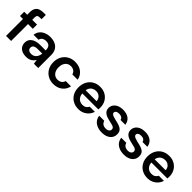

<svg xmlns="http://www.w3.org/2000/svg" viewBox="260 -1962 3217 3217"><g transform="rotate(45 1868.5 -354.0)"><path d="M91 0V-559Q91 -617 110.5 -652.5Q130 -688 167 -704Q204 -720 255 -720H314V-618H274Q240 -618 225.5 -604.5Q211 -591 211 -558V0ZM20 -401V-501H324V-401Z M575 12Q513 12 472 -8.5Q431 -29 411 -64Q391 -99 391 -140Q391 -188 415.5 -223Q440 -258 488 -277.5Q536 -297 606 -297H733Q733 -337 722 -363Q711 -389 688 -402Q665 -415 629 -415Q587 -415 558 -396Q529 -377 522 -339H404Q410 -394 440.5 -432.5Q471 -471 520.5 -492Q570 -513 629 -513Q700 -513 750 -489Q800 -465 826.5 -419.5Q853 -374 853 -310V0H751L739 -80Q729 -61 713.5 -44Q698 -27 678 -14.5Q658 -2 632.5 5Q607 12 575 12ZM602 -83Q631 -83 653.5 -93.5Q676 -104 692.5 -123Q709 -142 718 -166.5Q727 -191 730 -218V-219H619Q583 -219 560.5 -210Q538 -201 528 -185.5Q518 -170 518 -150Q518 -129 528 -113.5Q538 -98 557 -90.5Q576 -83 602 -83Z M1219 12Q1145 12 1086.5 -21.5Q1028 -55 995 -114Q962 -173 962 -250Q962 -328 995 -387Q1028 -446 1086.5 -479.5Q1145 -513 1219 -513Q1314 -513 1378 -464Q1442 -415 1459 -329H1333Q1324 -368 1292.5 -389.5Q1261 -411 1218 -411Q1181 -411 1150.5 -392Q1120 -373 1102.5 -337.5Q1085 -302 1085 -251Q1085 -213 1095 -183Q1105 -153 1123.5 -132Q1142 -111 1166 -100.5Q1190 -90 1218 -90Q1247 -90 1270.5 -99.5Q1294 -109 1310.5 -127.5Q1327 -146 1333 -172H1459Q1442 -89 1377.5 -38.5Q1313 12 1219 12Z M1812 12Q1738 12 1680.5 -20.5Q1623 -53 1590.5 -111.5Q1558 -170 1558 -247Q1558 -326 1590 -386Q1622 -446 1679.5 -479.5Q1737 -513 1813 -513Q1887 -513 1942 -480.5Q1997 -448 2027.5 -393Q2058 -338 2058 -269Q2058 -259 2057.5 -247Q2057 -235 2056 -222H1645V-299H1937Q1934 -353 1899 -384Q1864 -415 1813 -415Q1776 -415 1744.5 -398.5Q1713 -382 1694.5 -348.5Q1676 -315 1676 -265V-236Q1676 -189 1694 -155.5Q1712 -122 1742.5 -104.5Q1773 -87 1811 -87Q1853 -87 1880.5 -105Q1908 -123 1922 -153H2043Q2029 -106 1997 -69Q1965 -32 1918 -10Q1871 12 1812 12Z M2369 12Q2303 12 2253.5 -9.5Q2204 -31 2175 -69.5Q2146 -108 2141 -158H2261Q2266 -137 2279.5 -119.5Q2293 -102 2315 -92Q2337 -82 2368 -82Q2397 -82 2416 -90.5Q2435 -99 2444.5 -113Q2454 -127 2454 -143Q2454 -167 2441 -179.5Q2428 -192 2403.5 -199.5Q2379 -207 2344 -214Q2310 -221 2276.5 -231Q2243 -241 2216.5 -257Q2190 -273 2174 -298Q2158 -323 2158 -359Q2158 -403 2181.5 -438Q2205 -473 2249.5 -493Q2294 -513 2356 -513Q2443 -513 2495.5 -472.5Q2548 -432 2557 -360H2443Q2438 -388 2415 -403.5Q2392 -419 2355 -419Q2316 -419 2295.5 -404.5Q2275 -390 2275 -366Q2275 -351 2288 -339Q2301 -327 2325 -318.5Q2349 -310 2383 -302Q2438 -291 2481 -276Q2524 -261 2549.5 -232.5Q2575 -204 2574 -150Q2575 -103 2550 -66Q2525 -29 2478.5 -8.5Q2432 12 2369 12Z M2891 12Q2825 12 2775.5 -9.5Q2726 -31 2697 -69.5Q2668 -108 2663 -158H2783Q2788 -137 2801.5 -119.5Q2815 -102 2837 -92Q2859 -82 2890 -82Q2919 -82 2938 -90.5Q2957 -99 2966.5 -113Q2976 -127 2976 -143Q2976 -167 2963 -179.5Q2950 -192 2925.5 -199.5Q2901 -207 2866 -214Q2832 -221 2798.5 -231Q2765 -241 2738.5 -257Q2712 -273 2696 -298Q2680 -323 2680 -359Q2680 -403 2703.5 -438Q2727 -473 2771.5 -493Q2816 -513 2878 -513Q2965 -513 3017.5 -472.5Q3070 -432 3079 -360H2965Q2960 -388 2937 -403.5Q2914 -419 2877 -419Q2838 -419 2817.5 -404.5Q2797 -390 2797 -366Q2797 -351 2810 -339Q2823 -327 2847 -318.5Q2871 -310 2905 -302Q2960 -291 3003 -276Q3046 -261 3071.5 -232.5Q3097 -204 3096 -150Q3097 -103 3072 -66Q3047 -29 3000.5 -8.5Q2954 12 2891 12Z M3448 12Q3374 12 3316.5 -20.5Q3259 -53 3226.5 -111.5Q3194 -170 3194 -247Q3194 -326 3226 -386Q3258 -446 3315.5 -479.5Q3373 -513 3449 -513Q3523 -513 3578 -480.5Q3633 -448 3663.5 -393Q3694 -338 3694 -269Q3694 -259 3693.5 -247Q3693 -235 3692 -222H3281V-299H3573Q3570 -353 3535 -384Q3500 -415 3449 -415Q3412 -415 3380.5 -398.5Q3349 -382 3330.5 -348.5Q3312 -315 3312 -265V-236Q3312 -189 3330 -155.5Q3348 -122 3378.5 -104.5Q3409 -87 3447 -87Q3489 -87 3516.5 -105Q3544 -123 3558 -153H3679Q3665 -106 3633 -69Q3601 -32 3554 -10Q3507 12 3448 12Z"/></g></svg>

Font: DM Sans 17pt SemiBold
Style: Regular
Weight: 600
Version: Version 4.004;gftools[0.9.30]